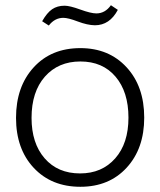

<svg xmlns="http://www.w3.org/2000/svg" viewBox="-20 -715 620 743"><path d="M291 7.8Q179.2 7.8 110.6 -65.4Q42 -138.7 42 -258.8Q42 -379.4 110.1 -454.1Q178.2 -528.8 291 -528.8Q401.4 -528.8 469.7 -454.8Q538.1 -380.9 538.1 -259.8Q538.1 -140.1 470.2 -66.2Q402.3 7.8 291 7.8ZM102.1 -258.8Q102.1 -160.6 152.8 -102.3Q203.6 -43.9 290 -43.9Q374.5 -43.9 425.8 -102.1Q477.1 -160.2 477.1 -259.8Q477.1 -359.4 427.2 -418.2Q377.4 -477.1 291 -477.1Q205.6 -477.1 153.8 -418.5Q102.1 -359.9 102.1 -258.8ZM143.1 -632.8Q161.6 -665.5 181.6 -679.2Q201.7 -692.9 230 -692.9Q250 -692.9 291 -678Q332 -663.1 353 -663.1Q386.7 -663.1 409.2 -694.8L436 -676.8Q404.3 -617.2 347.2 -617.2Q318.4 -617.7 281 -631.8Q243.7 -646 225.1 -646Q191.9 -646 168.9 -616.2Z"/></svg>

Font: Lumene Sans Light
Style: Regular
Weight: 300
Designer: Deni Anggara
Version: Version 1.003;Glyphs 3.1.2 (3151)